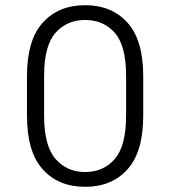

<svg xmlns="http://www.w3.org/2000/svg" viewBox="-20 -710 656 740"><path d="M532 -417V-264Q532 -125 471.5 -57.5Q411 10 308 10Q205 10 144.5 -57.5Q84 -125 84 -264V-417Q84 -556 145 -623Q206 -690 308 -690Q410 -690 471 -623Q532 -556 532 -417ZM466 -417Q466 -534 422.5 -583.5Q379 -633 308 -633Q238 -633 194 -583.5Q150 -534 150 -417V-264Q150 -148 194 -97.5Q238 -47 308 -47Q379 -47 422.5 -97.5Q466 -148 466 -264Z"/></svg>

Font: Inria Sans Light
Style: Regular
Weight: 300
Designer: Black Foundry Team
Foundry: Black Foundry
Version: Version 1.2; ttfautohint (v1.8.3)